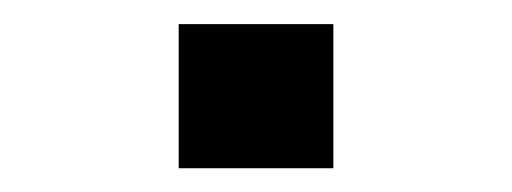

<svg xmlns="http://www.w3.org/2000/svg" viewBox="-20 -857 427 160"><path d="M257.8 -716.8H128.9V-836.9H257.8Z"/></svg>

Font: Miedinger*
Style: Book
Weight: 400
Version: Version 001.000